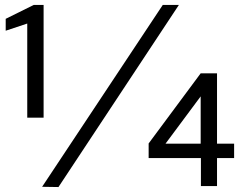

<svg xmlns="http://www.w3.org/2000/svg" viewBox="-20 -751 1013 775"><path d="M90 -276H156V-731H116L3 -675V-627L90 -656ZM702 -731H637L150 3L216 4ZM790 -455 580 -172V-113H791V0H856V-113H925V-171H856V-455ZM648 -171 790 -362V-171Z"/></svg>

Font: United Sans Medium
Style: Regular
Weight: 500
Designer: Pablo Impallari, Rodrigo Fuenzalida (Modified by Dan O. Williams)
Version: Version 1.000;PS 001.000;hotconv 1.0.88;makeotf.lib2.5.64775